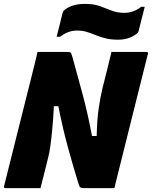

<svg xmlns="http://www.w3.org/2000/svg" viewBox="-47 -967 781 987"><path d="M161 0H-18Q-30 0 -26 -11Q9 -151 44.5 -292Q80 -433 115 -573Q123 -605 131 -637Q139 -669 146 -700H300Q312 -700 316 -696.5Q320 -693 325 -675Q348 -590 375.5 -490Q403 -390 426 -268H450Q452 -354 460.5 -411.5Q469 -469 480 -514Q492 -561 503.5 -607.5Q515 -654 526 -700H705Q717 -700 713 -689Q676 -543 639.5 -395.5Q603 -248 566 -101Q560 -76 553.5 -51Q547 -26 541 0H385Q372 0 366.5 -3.5Q361 -7 356 -24Q327 -119 301 -214Q275 -309 253 -421H230Q226 -345 221 -295Q216 -245 211.5 -213.5Q207 -182 202 -163Q192 -123 182 -82Q172 -41 161 0ZM592 -901Q639 -901 679 -932H697Q690 -907 682 -873.5Q674 -840 668 -817Q666 -808 664 -803Q662 -798 655 -793Q637 -779 613.5 -771Q590 -763 560 -763Q523 -763 495.5 -770Q468 -777 445 -786.5Q422 -796 399 -803Q376 -810 349 -810Q303 -810 262 -778H244Q251 -804 259 -836.5Q267 -869 273 -894Q275 -902 277 -907Q279 -912 286 -917Q304 -931 329.5 -939Q355 -947 390 -947Q435 -947 466.5 -935.5Q498 -924 527 -912.5Q556 -901 592 -901Z"/></svg>

Font: Recursive Sn Lnr St Blk
Style: Italic
Weight: 900
Italic angle: -15°
Version: Version 1.079;hotconv 1.0.112;makeotfexe 2.5.65598; ttfautoh